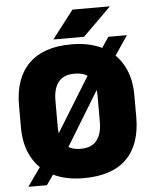

<svg xmlns="http://www.w3.org/2000/svg" viewBox="-58 -875 763 960"><g transform="rotate(-5 323.5 -395.0)"><path d="M326 17.5Q234 17.5 168.8 -15.8Q103.5 -49 68.8 -111.8Q34 -174.5 34 -263.5V-373.5Q34 -508.5 106.8 -581.5Q179.5 -654.5 321 -654.5Q413 -654.5 478.2 -620.8Q543.5 -587 578.2 -524Q613 -461 613 -373.5V-263.5Q613 -126.5 540.5 -54.5Q468 17.5 326 17.5ZM45 36.5 148.5 -110 186 -162.5 418.5 -539.5 450.5 -589 509 -676H602L504 -530L467 -480.5L233 -97L205.5 -59L138 36.5ZM323.5 -130Q377 -130 403.2 -162.5Q429.5 -195 429.5 -256V-386Q429.5 -443.5 405.2 -475.2Q381 -507 323.5 -507Q269.5 -507 243.5 -474.5Q217.5 -442 217.5 -381V-251Q217.5 -190 243.5 -160Q269.5 -130 323.5 -130ZM342 -827H528.5V-825.5L388 -686.5H235V-688Z"/></g></svg>

Font: Anek Latin Medium ExtraBold
Style: Regular
Weight: 800
Version: Version 1.003